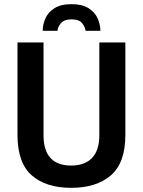

<svg xmlns="http://www.w3.org/2000/svg" viewBox="-20 -890 686 922"><path d="M185 -742Q185 -772 198 -801.5Q211 -831 241.5 -850.5Q272 -870 324 -870Q375 -870 405.5 -850.5Q436 -831 449 -801.5Q462 -772 462 -742H391Q389 -760 374.5 -778.5Q360 -797 324 -797Q288 -797 272.5 -778.5Q257 -760 256 -742ZM322 12Q201 12 132.5 -48Q64 -108 64 -242V-686H189V-241Q189 -95 322 -95Q387 -95 422 -131.5Q457 -168 457 -241V-686H582V-242Q582 -108 512.5 -48Q443 12 322 12Z"/></svg>

Font: Archivo SemiCondensed SemiBold
Style: Regular
Weight: 600
Width: 4
Designer: Hector Gatti
Foundry: Omnibus-Type
Version: Version 2.001; ttfautohint (v1.8.3)